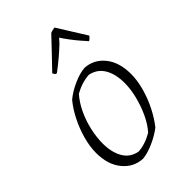

<svg xmlns="http://www.w3.org/2000/svg" viewBox="-207 -758 845 845"><g transform="rotate(-45 215.5 -336.0)"><path d="M166 6Q110 3 74 -41.5Q38 -86 38 -158Q38 -198 50.5 -242.5Q63 -287 83.5 -327.5Q104 -368 129 -398Q156 -421 196 -439Q236 -457 267 -459Q322 -456 357.5 -412Q393 -368 393 -295Q393 -255 380.5 -210Q368 -165 347 -124Q326 -83 302 -53Q274 -31 234.5 -13.5Q195 4 166 6ZM175 -30Q219 -33 263 -59Q288 -87 306 -126Q324 -165 334.5 -207Q345 -249 345 -287Q345 -343 323.5 -379Q302 -415 259 -424Q213 -421 169 -396Q144 -368 125.5 -329Q107 -290 97.5 -247.5Q88 -205 88 -167Q88 -112 109.5 -75Q131 -38 175 -30ZM168 -531 163 -528Q159 -528 154.5 -533.5Q150 -539 150 -543Q180 -574 210 -605.5Q240 -637 272 -671Q275 -673 285.5 -675.5Q296 -678 299 -678L362 -577L382 -545Q381 -542 374.5 -535.5Q368 -529 364 -528Q354 -539 338.5 -557Q323 -575 308 -595Q293 -615 282 -632L264 -612Q242 -591 217 -570Q192 -549 168 -531Z"/></g></svg>

Font: Labrada Lght
Style: Italic
Weight: 300
Italic angle: -7°
Designer: Mercedes Jáuregui
Foundry: Omnibus-Type Team
Version: Version 1.000; ttfautohint (v1.8.4.7-5d5b)